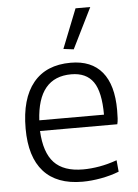

<svg xmlns="http://www.w3.org/2000/svg" viewBox="-56 -843 644 896"><g transform="rotate(-5 266.0 -395.5)"><path d="M259 -616 332 -800H401L307 -610ZM294 9Q174 9 112.5 -59.5Q51 -128 51 -261Q51 -401 111.5 -475Q172 -549 287 -549Q384 -549 434 -488.5Q484 -428 484 -310Q484 -287 483 -271Q482 -255 479 -244H117Q122 -143 166.5 -95.5Q211 -48 302 -48Q339 -48 379 -55Q419 -62 461 -77L466 -23Q428 -8 382 0.5Q336 9 294 9ZM285 -495Q129 -495 118 -294H421Q421 -401 388 -448Q355 -495 285 -495Z"/></g></svg>

Font: Encode Sans Normal
Style: Light
Weight: 300
Designer: Pablo Impallari, Andres Torresi
Foundry: Pablo Impallari, Andres Torresi
Version: Version 1.000; ttfautohint (v1.00) -l 8 -r 50 -G 200 -x 14 -